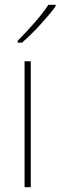

<svg xmlns="http://www.w3.org/2000/svg" viewBox="-20 -785 253 805"><path d="M109 0H83V-528H109ZM213 -758Q187 -723 147.5 -680Q108 -637 72 -606H54V-614Q88 -648 124 -689Q160 -730 183 -765H213Z"/></svg>

Font: Noto Sans Lao Looped SemiCondensed Thin
Style: Regular
Weight: 100
Width: 4
Designer: Mark Frömberg, Ben Mitchell
Foundry: The Fontpad Ltd
Version: Version 1.002; ttfautohint (v1.8.4.7-5d5b)